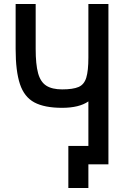

<svg xmlns="http://www.w3.org/2000/svg" viewBox="-20 -820 640 958"><path d="M421 118H321V-92H453V0H421ZM421 0V-314Q398 -298 365 -290Q332 -282 290 -282Q202 -282 151.5 -309Q101 -336 79.5 -400.5Q58 -465 58 -576V-800H158V-576Q158 -499 170 -455Q182 -411 211 -392.5Q240 -374 290 -374Q344 -374 372 -386Q400 -398 410.5 -432.5Q421 -467 421 -533V-800H521V0Z"/></svg>

Font: Victor Mono
Style: Bold
Weight: 700
Monospace: yes
Designer: Rune Bjørnerås
Version: Version 1.561;gftools[0.9.30]